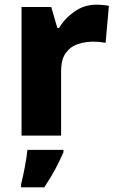

<svg xmlns="http://www.w3.org/2000/svg" viewBox="-20 -579 501 820"><path d="M391 -559Q404 -559 420 -557.5Q436 -556 445 -554L431 -396Q422 -398 408 -399.5Q394 -401 377 -401Q345 -401 313.5 -391Q282 -381 261.5 -353.5Q241 -326 241 -275V0H72V-549H199L225 -459H232Q256 -500 298 -529.5Q340 -559 391 -559ZM251 71Q235 108 215.5 144.5Q196 181 169 221H70V208Q78 177 86 134.5Q94 92 97 61H251Z"/></svg>

Font: Noto Sans Bengali ExtraBold
Style: Regular
Weight: 800
Designer: Jelle Bosma - Monotype Design Team
Foundry: Monotype Imaging Inc.
Version: Version 2.003; ttfautohint (v1.8.4.7-5d5b)